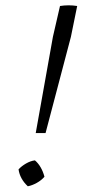

<svg xmlns="http://www.w3.org/2000/svg" viewBox="-20 -682 330 704"><path d="M263 -660 240 -547 147 -194H111L174 -547L200 -660Q232 -665 263 -660ZM108 -94Q120 -84 129 -68.5Q138 -53 143 -34Q132 -21 115 -11.5Q98 -2 82 1Q53 -26 48 -61Q59 -73 75.5 -82.5Q92 -92 108 -94Z"/></svg>

Font: Piazzolla 8pt ExtraLight
Style: Italic
Weight: 250
Italic angle: -11.3°
Designer: Juan Pablo del Peral
Foundry: Huerta Tipografica
Version: Version 2.001